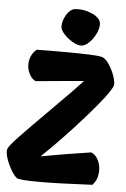

<svg xmlns="http://www.w3.org/2000/svg" viewBox="-61 -965 661 1008"><g transform="rotate(5 269.5 -461.5)"><path d="M230 -824Q230 -851 244 -878Q258 -905 279 -917Q289 -922 311 -922Q347 -922 383.5 -906Q420 -890 428 -866Q430 -861 430 -851Q430 -828 416 -800Q402 -772 381 -752.5Q360 -733 340 -733Q321 -733 294.5 -748.5Q268 -764 249 -785.5Q230 -807 230 -824ZM532 -548Q532 -541 531 -538Q516 -497 402.5 -368Q289 -239 180 -135Q301 -158 444 -179Q467 -169 480 -143.5Q493 -118 493 -88Q493 -40 464 -10Q284 -1 189 -1Q78 -1 65 -11Q43 -30 22 -74.5Q1 -119 1 -147Q1 -153 3 -159Q8 -175 59 -228.5Q110 -282 209 -381Q335 -507 373 -549L258 -539L119 -526Q98 -537 86 -561Q74 -585 74 -612Q74 -634 83.5 -655Q93 -676 111 -691Q145 -692 234 -692Q438 -692 459 -682Q476 -675 493 -650Q510 -625 521 -595.5Q532 -566 532 -548Z"/></g></svg>

Font: Mogra
Style: Regular
Weight: 400
Designer: Lipi Raval
Foundry: Lipi Raval
Version: Version 1.002;PS 1.002;hotconv 1.0.88;makeotf.lib2.5.647800;